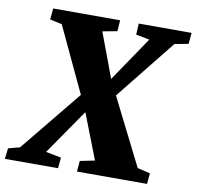

<svg xmlns="http://www.w3.org/2000/svg" viewBox="-119 -827 934 912"><g transform="rotate(10 348.0 -371.5)"><path d="M-31.2 -51.8 24.4 -66.4 265.6 -361.8 117.7 -676.8 59.6 -689.5 64.9 -743.2H387.7L383.8 -689.9L313.5 -676.8L394 -461.4L540 -676.8L474.6 -689.5L477.5 -743.2H732.4L727.5 -689.5L661.1 -676.8L430.2 -388.2L591.8 -66.4L653.3 -51.8L648.4 0H310.5L314.9 -51.8L385.7 -66.4L300.8 -284.7L149.9 -66.4L224.1 -51.8L219.2 0H-37.1Z"/></g></svg>

Font: Merriweather UltraBold
Style: Italic
Weight: 900
Italic angle: -7°
Designer: Eben Sorkin ( eben@eyebytes.com )
Foundry: Eben Sorkin ( eben@eyebytes.com )
Version: Version 1.52; ttfautohint (v1.4.1)